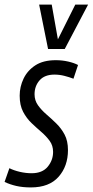

<svg xmlns="http://www.w3.org/2000/svg" viewBox="-38 -809 405 839"><path d="M-18 -14 3 -74Q23 -64 49 -58Q75 -52 100 -52Q147 -52 170.5 -80.5Q194 -109 194 -145Q194 -173 179 -193.5Q164 -214 142.5 -232.5Q121 -251 99.5 -271.5Q78 -292 63 -320.5Q48 -349 48 -391Q48 -430 65 -465.5Q82 -501 116.5 -523.5Q151 -546 206 -546Q234 -546 260 -540Q286 -534 303 -525L283 -465Q265 -472 243.5 -477.5Q222 -483 200 -483Q157 -483 135 -458Q113 -433 113 -397Q113 -370 128 -349Q143 -328 164.5 -309.5Q186 -291 208 -269.5Q230 -248 244.5 -220.5Q259 -193 259 -153Q259 -83 218 -36.5Q177 10 97 10Q61 10 33 3.5Q5 -3 -18 -14ZM347 -789 245 -595H172L133 -789H188L215 -637L291 -789Z"/></svg>

Font: Georama Condensed
Style: Italic
Weight: 400
Width: 3
Italic angle: -9°
Designer: Jean-Baptiste Levee
Foundry: Production Type
Version: Version 1.000